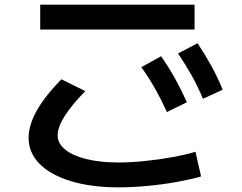

<svg xmlns="http://www.w3.org/2000/svg" viewBox="-20 -758 1040 826"><path d="M490 48Q373 48 285.5 21.5Q198 -5 150.5 -53Q103 -101 103 -165Q103 -218 137 -280Q171 -342 244 -417L347 -366Q228 -245 228 -176Q228 -141 260.5 -114.5Q293 -88 352 -73.5Q411 -59 490 -59Q541 -59 601 -65Q661 -71 719 -81.5Q777 -92 821 -105L845 1Q800 14 739 25Q678 36 612.5 42Q547 48 490 48ZM153 -631V-738H817V-631ZM698 -276Q675 -327 649 -373.5Q623 -420 588 -469L673 -516Q707 -467 733.5 -419.5Q760 -372 784 -318ZM853 -333Q831 -386 805 -432.5Q779 -479 746 -528L830 -572Q863 -522 889.5 -474Q916 -426 938 -372Z"/></svg>

Font: M PLUS 1 Code SemiBold
Style: Regular
Weight: 600
Designer: Coji Morishita
Foundry: UNDERFOREST DESIGN
Version: Version 1.005